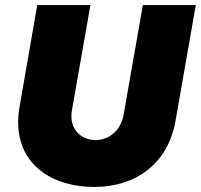

<svg xmlns="http://www.w3.org/2000/svg" viewBox="-20 -720 793 758"><path d="M353 18C514 18 643 -72 673 -243L753 -700H544L468 -267C456 -200 406 -167 358 -167C300 -167 251 -210 264 -285L337 -700H127L57 -297C22 -93 164 18 353 18Z"/></svg>

Font: Fixel Display Black
Style: Italic
Weight: 900
Italic angle: -10°
Designer: AlfaBravo + MacPaw
Foundry: Kyrylo Tkachov, Marchela Mozhyna, Serhii Makarenko, Maria Weinstein, Zakhar Kryvoshyya
Version: Version 1.210;Glyphs 3.2 (3217)